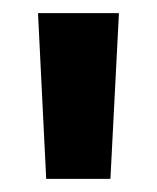

<svg xmlns="http://www.w3.org/2000/svg" viewBox="-20 -681 240 293"><path d="M148.5 -408H50.5L38 -661H161.5Z"/></svg>

Font: Anek Telugu Medium SemiBold
Style: Regular
Weight: 600
Version: Version 1.003